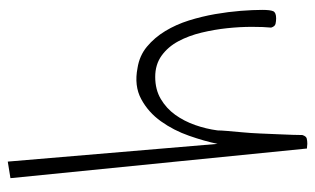

<svg xmlns="http://www.w3.org/2000/svg" viewBox="-176 -622 800 487"><g transform="rotate(-90 223.5 -379.0)"><path d="M14.6 -752 56.6 -758.8 101.6 -226.6Q108.4 -259.8 122.1 -298.8Q135.7 -337.9 158.7 -370.1Q181.6 -402.3 215.3 -420.4Q249 -438.5 293.9 -429.7Q325.2 -424.8 348.1 -405.8Q371.1 -386.7 387.7 -359.4Q404.3 -332 414.6 -299.3Q424.8 -266.6 430.7 -232.9Q436.5 -199.2 439 -168Q441.4 -136.7 441.4 -113.3Q441.4 -92.8 438 -85.4Q434.6 -78.1 419.9 -78.1Q413.1 -78.1 406.2 -79.6Q399.4 -81.1 396.5 -90.8Q398.4 -109.4 398.4 -139.6Q398.4 -169.9 395 -202.1Q391.6 -234.4 383.8 -267.1Q376 -299.8 361.8 -326.2Q347.7 -352.5 325.2 -368.7Q302.7 -384.8 271.5 -384.8Q239.3 -384.8 215.3 -370.6Q191.4 -356.4 175.3 -334Q159.2 -311.5 149.4 -283.7Q139.6 -255.9 135.7 -226.6Q135.7 -218.8 134.3 -201.7Q132.8 -184.6 130.9 -163.6Q128.9 -142.6 127.9 -118.7Q127 -94.7 126 -73.7Q125 -52.7 124.5 -36.1Q124 -19.5 124 -11.7Q121.1 -2 115.2 -0.5Q109.4 1 101.6 1Q100.6 1 96.2 0.5Q91.8 0 89.8 0Z"/></g></svg>

Font: Waiting for the Sunrise
Style: Regular
Weight: 300
Version: Version 1.001 2001